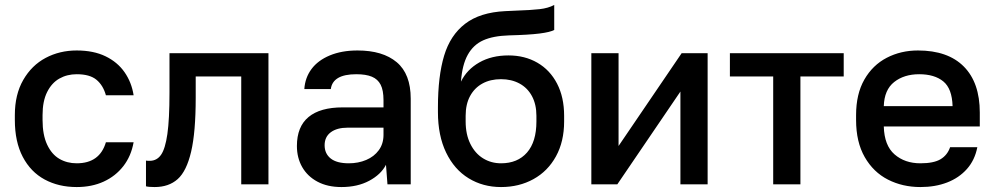

<svg xmlns="http://www.w3.org/2000/svg" viewBox="-20 -745 4020 776"><path d="M40 -260V-280Q40 -363 74 -422Q108 -481 164.5 -511Q221 -541 290 -541Q358 -541 406.5 -517.5Q455 -494 483.5 -453Q512 -412 520 -360H408Q397 -400 370 -422.5Q343 -445 290 -445Q251 -445 220 -427.5Q189 -410 170.5 -373Q152 -336 152 -280V-260Q152 -200 170.5 -160.5Q189 -121 220 -103Q251 -85 290 -85Q383 -85 408 -170H520Q510 -114 478.5 -73.5Q447 -33 399 -11Q351 11 290 11Q217 11 160.5 -19.5Q104 -50 72 -111Q40 -172 40 -260Z M570 8V-96Q573 -95 585 -95Q614 -95 631 -119.5Q648 -144 656.5 -203.5Q665 -263 665 -370V-530H1065V0H955V-436H771V-350Q771 -211 752.5 -132Q734 -53 698 -21Q662 11 605 11Q581 11 570 8Z M1180 -155Q1180 -233 1227 -272Q1274 -311 1365 -311H1530V-340Q1530 -380 1518.5 -402.5Q1507 -425 1483 -435Q1459 -445 1420 -445Q1325 -445 1317 -385H1210Q1213 -431 1239 -466Q1265 -501 1313 -521Q1361 -541 1425 -541Q1527 -541 1583.5 -493.5Q1640 -446 1640 -346V0H1546L1540 -79Q1520 -40 1472.5 -14.5Q1425 11 1360 11Q1304 11 1263.5 -10.5Q1223 -32 1201.5 -69.5Q1180 -107 1180 -155ZM1530 -200V-229H1385Q1342 -229 1317 -210.5Q1292 -192 1292 -158Q1292 -124 1316.5 -104.5Q1341 -85 1390 -85Q1428 -85 1460 -98.5Q1492 -112 1511 -138Q1530 -164 1530 -200Z M1750 -292V-312Q1750 -437 1775 -520Q1800 -603 1860 -649Q1920 -695 2022 -700L2065 -702Q2126 -704 2161 -708Q2196 -712 2220 -725V-624Q2204 -615 2160.5 -609.5Q2117 -604 2037 -602Q1973 -600 1933 -582Q1893 -564 1870.5 -523.5Q1848 -483 1843 -415Q1867 -464 1917 -492.5Q1967 -521 2035 -521Q2101 -521 2152 -491.5Q2203 -462 2231.5 -407Q2260 -352 2260 -277V-254Q2260 -173 2227 -113Q2194 -53 2136 -21Q2078 11 2005 11Q1932 11 1874 -24.5Q1816 -60 1783 -128.5Q1750 -197 1750 -292ZM2148 -254V-277Q2148 -323 2130 -356.5Q2112 -390 2079.5 -407.5Q2047 -425 2005 -425Q1962 -425 1930 -407.5Q1898 -390 1880 -357Q1862 -324 1862 -277V-254Q1862 -202 1881 -163.5Q1900 -125 1932.5 -105Q1965 -85 2005 -85Q2072 -85 2110 -128.5Q2148 -172 2148 -254Z M2370 -530H2480V-155L2735 -530H2840V0H2730V-375L2475 0H2370Z M3105 -436H2930V-530H3390V-436H3215V0H3105Z M3440 -260V-280Q3440 -365 3473.5 -423.5Q3507 -482 3564 -511.5Q3621 -541 3690 -541Q3811 -541 3875.5 -476Q3940 -411 3940 -290V-234H3552Q3554 -157 3595.5 -121Q3637 -85 3700 -85Q3754 -85 3781.5 -101.5Q3809 -118 3820 -150H3930Q3920 -98 3888 -62Q3856 -26 3808 -7.5Q3760 11 3700 11Q3628 11 3569 -19Q3510 -49 3475 -110Q3440 -171 3440 -260ZM3552 -316H3830Q3828 -387 3792.5 -416Q3757 -445 3695 -445Q3634 -445 3594 -413.5Q3554 -382 3552 -316Z"/></svg>

Font: .
Style: 
Weight: 500
Designer: A.Korolkova, Vitaly Kuzmin
Foundry: ParaType Ltd
Version: Version 1.000; Glyphs 3.2, build 3192.0